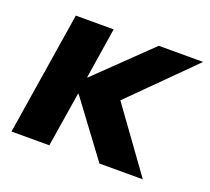

<svg xmlns="http://www.w3.org/2000/svg" viewBox="-91 -605 788 720"><g transform="rotate(20 302.5 -245.5)"><path d="M19 0 97 -491H248L216 -288H218L428 -491H605L339 -226L337 -285L543 0H370L207 -219H205L170 0Z"/></g></svg>

Font: Nunito Sans 12pt ExtraLight 12pt ExtraBold
Style: Italic
Weight: 800
Italic angle: -9°
Version: Version 3.101;gftools[0.9.27]